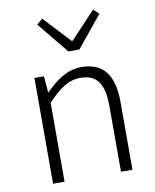

<svg xmlns="http://www.w3.org/2000/svg" viewBox="-90 -886 771 955"><g transform="rotate(-10 296.0 -409.0)"><path d="M100 0H158V-399C220 -463 264 -495 325 -495C408 -495 443 -443 443 -333V0H501V-341C501 -478 450 -547 339 -547C266 -547 210 -505 157 -452H155L148 -534H100ZM289 -635H345L474 -793L446 -818L319 -683H315L189 -818L160 -793Z"/></g></svg>

Font: Noto Sans HK Light
Style: Regular
Weight: 300
Designer: Ryoko NISHIZUKA 西塚涼子 (kana, bopomofo & ideographs); Paul D. Hunt (Latin, Greek & Cyrillic); Sandoll Communications 산돌커뮤니
Foundry: Adobe
Version: Version 2.004;hotconv 1.0.118;makeotfexe 2.5.65603